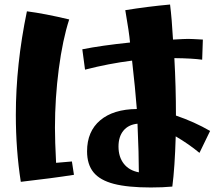

<svg xmlns="http://www.w3.org/2000/svg" viewBox="-20 -806 979 849"><path d="M365 -137Q365 -225 423 -274Q481 -323 585 -324Q578 -415 564 -538Q461 -525 356 -498L344 -588Q429 -605 555 -618Q551 -663 534 -761Q633 -777 732 -786Q740 -722 745 -631Q797 -634 812 -634Q827 -634 877 -631L874 -542Q832 -548 751 -549Q758 -423 758 -295Q840 -267 909 -227L862 -130Q815 -169 757 -203Q753 -65 742 19Q701 23 647 23Q545 23 483.5 7Q422 -9 393.5 -44Q365 -79 365 -137ZM50 -298Q50 -520 99 -756Q177 -746 286 -720Q257 -631 240 -501.5Q223 -372 223 -241Q223 -183 228 -86L298 -92L307 -33Q212 -18 72 -2Q50 -143 50 -298ZM588 -259Q548 -255 526 -228.5Q504 -202 504 -158Q504 -112 527.5 -82Q551 -52 594 -44Q594 -123 588 -259Z"/></svg>

Font: Otomanopee
Style: Regular
Weight: 400
Designer: Das Ende der Wildnis
Foundry: Gutenberg Labo
Version: Version 3.000